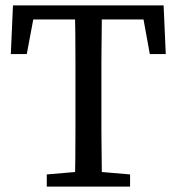

<svg xmlns="http://www.w3.org/2000/svg" viewBox="-20 -690 653 710"><path d="M153 0V-45L294 -57H320L461 -45V0ZM256 0Q258 -51 258.5 -102.5Q259 -154 259 -206Q259 -258 259 -310V-359Q259 -411 259 -463Q259 -515 258.5 -567Q258 -619 256 -670H357Q357 -620 356 -568Q355 -516 355 -464Q355 -412 355 -359V-310Q355 -259 355 -207Q355 -155 356 -103.5Q357 -52 357 0ZM20 -490 28 -670H585L593 -490H534L502 -666L548 -618H65L112 -666L79 -490Z"/></svg>

Font: Source Serif 4 18pt
Style: Regular
Weight: 400
Designer: Frank Grießhammer
Foundry: Adobe Systems Incorporated
Version: Version 4.004;hotconv 1.0.116;makeotfexe 2.5.65601